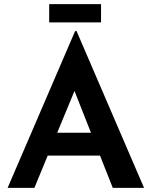

<svg xmlns="http://www.w3.org/2000/svg" viewBox="-20 -913 737 933"><path d="M17 0 345 -762H352L680 0H528L466 -157H212L147 0ZM258 -268H422L342 -471ZM219 -893H471V-804H219Z"/></svg>

Font: Reem Kufi SemiBold
Style: Regular
Weight: 600
Designer: Khaled Hosny
Version: Version 1.001